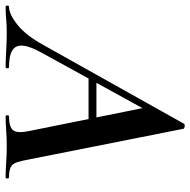

<svg xmlns="http://www.w3.org/2000/svg" viewBox="-55 -660 677 683"><g transform="rotate(90 283.5 -318.5)"><path d="M-34 0Q-38 0 -38 -6Q-38 -12 -34 -12Q-8 -12 30 -42Q68 -72 103 -136L382 -634Q384 -638 391.5 -637Q399 -636 400 -633L509 -84Q514 -57 519 -41Q524 -25 536 -18.5Q548 -12 573 -12Q577 -12 577 -6Q577 0 573 0Q547 0 520.5 -2Q494 -4 462 -4Q431 -4 406.5 -2Q382 0 356 0Q352 0 352 -6Q352 -12 356 -12Q394 -12 405.5 -27Q417 -42 408 -84L323 -505L379 -582L130 -129Q107 -88 104.5 -62Q102 -36 121 -24Q140 -12 181 -12Q185 -12 185 -6Q185 0 180 0Q157 0 123.5 -2Q90 -4 58 -4Q29 -4 10.5 -2Q-8 0 -34 0ZM202 -295 218 -323H405L407 -295Z"/></g></svg>

Font: Cormorant Light
Style: Bold Italic
Weight: 700
Italic angle: -10°
Version: Version 4.000